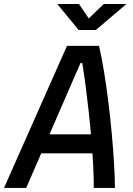

<svg xmlns="http://www.w3.org/2000/svg" viewBox="-43 -918 649 938"><path d="M-23.4 0 284.2 -693.8H440.9Q453.6 -638.7 465.1 -568.6Q476.6 -498.5 486.1 -421.9Q495.6 -345.2 502.7 -268.8Q509.8 -192.4 513.9 -123.3Q518.1 -54.2 518.6 0H415Q415.5 -44.9 412.4 -106Q409.2 -167 403.6 -235.4Q397.9 -303.7 390.4 -372.3Q382.8 -440.9 374.8 -502.4Q366.7 -564 358.9 -609.9H350.1L85 0ZM105 -168.9 125 -261.7H476.6L456.5 -168.9ZM341.3 -771.5 236.8 -898.4H342.8L394.5 -822.3H384.8L463.9 -898.4H574.7L425.3 -771.5Z"/></svg>

Font: Cascadia Code
Style: Italic
Weight: 400
Italic angle: -10°
Designer: Aaron Bell
Foundry: Saja Typeworks
Version: Version 2407.024